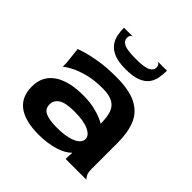

<svg xmlns="http://www.w3.org/2000/svg" viewBox="-184 -825 978 978"><g transform="rotate(45 305.0 -336.5)"><path d="M237 10Q141 10 90.5 -27Q40 -64 40 -139Q40 -191 66.5 -225Q93 -259 141 -276Q189 -293 255 -293Q303 -293 337.5 -285Q372 -277 393.5 -267.5Q415 -258 422 -253Q422 -301 411.5 -330.5Q401 -360 374.5 -374Q348 -388 302 -388Q241 -388 194.5 -375.5Q148 -363 119 -347Q90 -331 80 -322V-348L70 -439Q78 -443 108 -452Q138 -461 189 -469.5Q240 -478 310 -478Q404 -478 456.5 -451Q509 -424 530.5 -372.5Q552 -321 552 -247V-60Q552 -32 558.5 -19.5Q565 -7 572 0H423V-24L425 -43L423 -45Q412 -34 395 -24Q378 -14 354.5 -6.5Q331 1 301.5 5.5Q272 10 237 10ZM279 -81Q325 -81 357 -89Q389 -97 406 -111Q423 -125 423 -143Q423 -169 387 -186Q351 -203 284 -203Q220 -203 194 -185.5Q168 -168 168 -139Q168 -106 196 -93.5Q224 -81 279 -81ZM315 -539Q263 -539 232 -552Q201 -565 185.5 -586Q170 -607 165 -632.5Q160 -658 160 -683H224Q218 -682 212.5 -676Q207 -670 207 -657Q207 -636 229.5 -624.5Q252 -613 315 -613Q378 -613 399.5 -625Q421 -637 421 -655Q421 -668 415.5 -674.5Q410 -681 404 -683H470Q470 -655 465 -629Q460 -603 444.5 -583Q429 -563 398 -551Q367 -539 315 -539Z"/></g></svg>

Font: Red Rose SemiBold
Style: Regular
Weight: 600
Designer: Jaikishan Patel
Version: Version 2.000